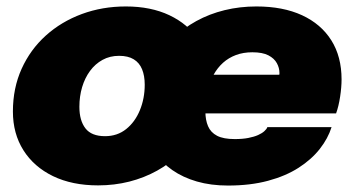

<svg xmlns="http://www.w3.org/2000/svg" viewBox="-20 -562 1098 595"><path d="M284 12.5Q203.5 12.5 144.2 -16.2Q85 -45 52.5 -96.5Q20 -148 20 -216.5Q20 -289 47 -348.8Q74 -408.5 122 -451.8Q170 -495 233.5 -518.5Q297 -542 370 -542Q447.5 -542 505 -514.8Q562.5 -487.5 595 -439L516 -443Q548 -474.5 588.5 -496.8Q629 -519 676 -530.5Q723 -542 774.5 -542Q857 -542 916 -514.8Q975 -487.5 1006.8 -437Q1038.5 -386.5 1038.5 -316Q1038.5 -292 1034 -262.2Q1029.5 -232.5 1021.5 -210.5H525.5L624 -286Q620.5 -267 618.5 -249.5Q616.5 -232 616.5 -216.5Q616.5 -190 624.8 -170.8Q633 -151.5 652.8 -141.2Q672.5 -131 707.5 -131Q731.5 -131 749.5 -134.5Q767.5 -138 779.8 -143.5Q792 -149 799.2 -155.5Q806.5 -162 808.5 -168H1007.5Q996.5 -133 971 -100.5Q945.5 -68 905.5 -42.2Q865.5 -16.5 810.8 -1.8Q756 13 686.5 13Q633.5 13 590.2 0.5Q547 -12 514.2 -34.8Q481.5 -57.5 460 -88.5L538.5 -86.5Q507 -55.5 467 -33.2Q427 -11 380.8 0.8Q334.5 12.5 284 12.5ZM305.5 -140Q343.5 -140 371 -162Q398.5 -184 413.5 -220.5Q428.5 -257 428.5 -299.5Q428.5 -327.5 420.2 -347.5Q412 -367.5 394.5 -378.2Q377 -389 349 -389Q320.5 -389 297.8 -376.5Q275 -364 259 -342.2Q243 -320.5 234.5 -292Q226 -263.5 226 -231Q226 -188.5 244.8 -164.2Q263.5 -140 305.5 -140ZM642 -330.5H845.5Q846 -332 846 -333.5Q846 -335 846 -336Q846 -351.5 838 -366.2Q830 -381 811.8 -390.5Q793.5 -400 762 -400Q734 -400 711.2 -391.5Q688.5 -383 671.2 -367.5Q654 -352 642 -330.5Z"/></svg>

Font: Epilogue Black
Style: Italic
Weight: 900
Italic angle: -12°
Designer: Tyler Finck
Foundry: Etcetera Type Co
Version: Version 2.111